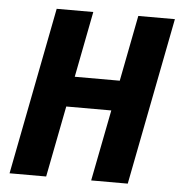

<svg xmlns="http://www.w3.org/2000/svg" viewBox="-49 -706 707 753"><g transform="rotate(5 304.5 -329.5)"><path d="M337.4 0 392.1 -280.3H214.8L160.2 0H16.1L144 -658.7H288.1L237.8 -399.4H415L465.3 -658.7H609.4L481.4 0Z"/></g></svg>

Font: Liberation Mono
Style: Bold Italic
Weight: 700
Italic angle: -12°
Monospace: yes
Designer: Steve Matteson
Foundry: Ascender Corporation
Version: Version 2.1.5